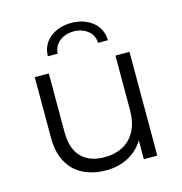

<svg xmlns="http://www.w3.org/2000/svg" viewBox="-109 -834 890 938"><g transform="rotate(-15 336.0 -365.0)"><path d="M316 5Q249 5 199 -20Q149 -45 121.5 -95Q94 -145 94 -220V-525H165V-228Q165 -144 206.5 -101.5Q248 -59 323 -59Q378 -59 418.5 -81.5Q459 -104 480.5 -147Q502 -190 502 -250V-525H573V0H505V-96Q481 -54 438 -28Q386 5 316 5ZM182 -607Q184 -667 227.5 -701Q271 -735 334 -735Q397 -735 440.5 -701Q484 -667 486 -607H436Q435 -646 405.5 -669Q376 -692 334 -692Q293 -692 263.5 -669Q234 -646 232 -607Z"/></g></svg>

Font: Modern
Style: Small
Weight: 400
Designer: Julieta Ulanovsky
Foundry: Julieta Ulanovsky
Version: Version 8.000